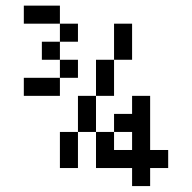

<svg xmlns="http://www.w3.org/2000/svg" viewBox="-20 -582 665 665"><path d="M62.5 -562.5V-500H187.5V-562.5ZM187.5 -500V-437.5H250V-500ZM187.5 -437.5H125V-375H187.5ZM187.5 -375V-312.5H250V-375ZM187.5 -312.5H62.5V-250H187.5ZM375 -500V-375H437.5V-500ZM375 -375H312.5V-250H375ZM312.5 -250H250V-125H312.5ZM312.5 -125V0H437.5V62.5H500V0H562.5V-62.5H500V-250H437.5V-187.5H375V-125H437.5V-62.5H375V-125ZM250 -125H187.5V0H250Z"/></svg>

Font: Medodica
Style: Regular
Weight: 400
Version: Version 001.000